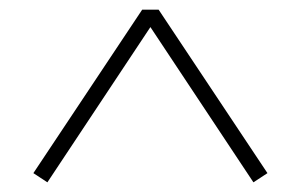

<svg xmlns="http://www.w3.org/2000/svg" viewBox="-20 -735 622 397"><path d="M78 -358 49 -377 274 -715H308L533 -377L504 -358L291 -679Z"/></svg>

Font: Literata 18pt ExtraLight
Style: Regular
Weight: 250
Designer: Latin by Veronika Burian and Jose Scaglione. Greek by Irene Vlachou. Cyrillic by Vera Evstafieva.
Foundry: TypeTogether
Version: Version 3.103;gftools[0.9.29]